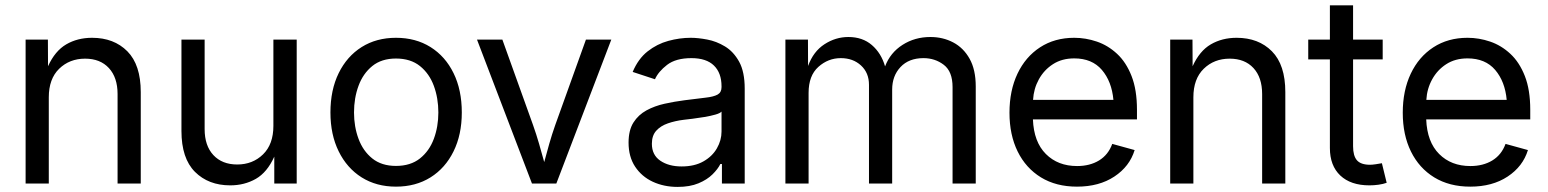

<svg xmlns="http://www.w3.org/2000/svg" viewBox="-20 -696 5871 728"><path d="M165 -327.1V0H77.1V-545.9H161.6L162.1 -444.8Q188.5 -502.9 231.2 -527.8Q273.9 -552.7 329.1 -552.7Q412.1 -552.7 462.9 -501.5Q513.7 -450.2 513.7 -346.7V0H425.8V-339.4Q425.8 -402.3 392.8 -438Q359.9 -473.6 302.7 -473.6Q243.7 -473.6 204.3 -435.3Q165 -397 165 -327.1Z M853 6.8Q770.5 6.8 719.2 -44.4Q668 -95.7 668 -199.2V-545.9H755.9V-206.5Q755.9 -143.6 789.1 -107.9Q822.3 -72.3 879.4 -72.3Q938 -72.3 977.3 -110.6Q1016.6 -148.9 1016.6 -218.8V-545.9H1105V0H1020V-102.1Q993.2 -42.5 950 -17.8Q906.7 6.8 853 6.8Z M1481.4 11.7Q1407.2 11.7 1351.3 -23.4Q1295.4 -58.6 1264.2 -122.1Q1232.9 -185.5 1232.9 -269.5Q1232.9 -355 1264.2 -418.7Q1295.4 -482.4 1351.3 -517.6Q1407.2 -552.7 1481.4 -552.7Q1556.2 -552.7 1612.3 -517.6Q1668.5 -482.4 1699.7 -418.7Q1731 -355 1731 -269.5Q1731 -185.5 1699.7 -122.1Q1668.5 -58.6 1612.3 -23.4Q1556.2 11.7 1481.4 11.7ZM1481.4 -66.9Q1536.6 -66.9 1572.3 -95.2Q1607.9 -123.5 1625 -169.7Q1642.1 -215.8 1642.1 -269.5Q1642.1 -323.7 1625 -370.4Q1607.9 -417 1572.3 -445.6Q1536.6 -474.1 1481.4 -474.1Q1426.8 -474.1 1391.6 -445.6Q1356.4 -417 1339.4 -370.6Q1322.3 -324.2 1322.3 -269.5Q1322.3 -215.8 1339.4 -169.7Q1356.4 -123.5 1391.6 -95.2Q1426.8 -66.9 1481.4 -66.9Z M1997.1 0 1788.6 -545.9H1884.8L2001 -222.2Q2013.7 -186.5 2023.9 -151.1Q2034.2 -115.7 2043.5 -81.5Q2052.7 -115.7 2062.7 -151.1Q2072.8 -186.5 2085.4 -222.2L2201.7 -545.9H2297.9L2089.4 0Z M2549.3 12.7Q2497.6 12.7 2455.3 -6.8Q2413.1 -26.4 2388.2 -64Q2363.3 -101.6 2363.3 -155.3Q2363.3 -202.1 2381.8 -231.4Q2400.4 -260.7 2431.4 -277.6Q2462.4 -294.4 2500 -302.7Q2537.6 -311 2575.7 -315.9Q2624.5 -322.3 2655.3 -325.7Q2686 -329.1 2700.9 -337.4Q2715.8 -345.7 2715.8 -365.7V-368.7Q2715.8 -419.4 2687 -447.5Q2658.2 -475.6 2601.6 -475.6Q2542.5 -475.6 2509.3 -450Q2476.1 -424.3 2463.4 -395.5L2378.9 -423.3Q2399.9 -473.1 2435.5 -501.2Q2471.2 -529.3 2514.2 -541Q2557.1 -552.7 2599.1 -552.7Q2626.5 -552.7 2661.4 -546.1Q2696.3 -539.6 2728.8 -520Q2761.2 -500.5 2782.5 -462.2Q2803.7 -423.8 2803.7 -359.9V0H2717.3V-74.2H2711.4Q2702.1 -55.2 2681.6 -34.9Q2661.1 -14.6 2628.4 -1Q2595.7 12.7 2549.3 12.7ZM2564.5 -64.9Q2613.3 -64.9 2647 -84Q2680.7 -103 2698.2 -133.5Q2715.8 -164.1 2715.8 -197.3V-272.9Q2710.4 -266.6 2692.4 -261.5Q2674.3 -256.3 2651.1 -252.4Q2627.9 -248.5 2606.2 -245.8Q2584.5 -243.2 2571.8 -241.7Q2540 -237.8 2512.5 -228.3Q2484.9 -218.8 2468.3 -200.4Q2451.7 -182.1 2451.7 -150.9Q2451.7 -108.4 2483.6 -86.7Q2515.6 -64.9 2564.5 -64.9Z M2958 0V-545.9H3043.5L3043.9 -445.8Q3064 -501 3106.2 -528.3Q3148.4 -555.7 3196.8 -555.7Q3250.5 -555.7 3285.9 -525.1Q3321.3 -494.6 3335.9 -444.3Q3355.5 -496.1 3402.1 -525.9Q3448.7 -555.7 3507.8 -555.7Q3555.2 -555.7 3594.2 -535.2Q3633.3 -514.6 3656.5 -473.1Q3679.7 -431.6 3679.7 -368.2V0H3591.8V-365.7Q3591.8 -424.8 3558.6 -450.2Q3525.4 -475.6 3481.4 -475.6Q3426.3 -475.6 3394.5 -441.9Q3362.8 -408.2 3362.8 -356.4V0H3274.9V-374.5Q3274.9 -419.9 3244.6 -447.8Q3214.4 -475.6 3168 -475.6Q3120.1 -475.6 3083 -442.4Q3045.9 -409.2 3045.9 -343.8V0Z M4063.5 11.7Q3984.4 11.7 3927 -23.4Q3869.6 -58.6 3838.6 -121.6Q3807.6 -184.6 3807.6 -268.6Q3807.6 -352.5 3837.9 -416.5Q3868.2 -480.5 3923.6 -516.6Q3979 -552.7 4053.2 -552.7Q4096.7 -552.7 4138.9 -538.3Q4181.2 -523.9 4215.6 -491.9Q4250 -460 4270.5 -407.7Q4291 -355.5 4291 -279.8V-243.2H3896.5Q3899.9 -157.7 3945.6 -112.1Q3991.2 -66.4 4064 -66.4Q4112.3 -66.4 4147.2 -87.6Q4182.1 -108.9 4197.3 -150.4L4282.2 -127Q4263.2 -64.9 4205.3 -26.6Q4147.5 11.7 4063.5 11.7ZM3897 -317.4H4201.7Q4195.3 -387.2 4158 -430.9Q4120.6 -474.6 4053.2 -474.6Q4006.3 -474.6 3972.4 -452.6Q3938.5 -430.7 3918.9 -395Q3899.4 -359.4 3897 -317.4Z M4504.9 -327.1V0H4417V-545.9H4501.5L4502 -444.8Q4528.3 -502.9 4571 -527.8Q4613.8 -552.7 4668.9 -552.7Q4752 -552.7 4802.7 -501.5Q4853.5 -450.2 4853.5 -346.7V0H4765.6V-339.4Q4765.6 -402.3 4732.7 -438Q4699.7 -473.6 4642.6 -473.6Q4583.5 -473.6 4544.2 -435.3Q4504.9 -397 4504.9 -327.1Z M5222.7 -545.9V-470.7H5110.4V-141.6Q5110.4 -105 5125.2 -88.1Q5140.1 -71.3 5174.8 -71.3Q5183.1 -71.3 5196 -73.2Q5209 -75.2 5219.7 -77.1L5237.8 -2.9Q5224.1 2 5206.8 4.4Q5189.5 6.8 5172.4 6.8Q5101.6 6.8 5062 -30.5Q5022.5 -67.9 5022.5 -134.8V-470.7H4940.4V-545.9H5022.5V-675.8H5110.4V-545.9Z M5554.7 11.7Q5475.6 11.7 5418.2 -23.4Q5360.8 -58.6 5329.8 -121.6Q5298.8 -184.6 5298.8 -268.6Q5298.8 -352.5 5329.1 -416.5Q5359.4 -480.5 5414.8 -516.6Q5470.2 -552.7 5544.4 -552.7Q5587.9 -552.7 5630.1 -538.3Q5672.4 -523.9 5706.8 -491.9Q5741.2 -460 5761.7 -407.7Q5782.2 -355.5 5782.2 -279.8V-243.2H5387.7Q5391.1 -157.7 5436.8 -112.1Q5482.4 -66.4 5555.2 -66.4Q5603.5 -66.4 5638.4 -87.6Q5673.3 -108.9 5688.5 -150.4L5773.4 -127Q5754.4 -64.9 5696.5 -26.6Q5638.7 11.7 5554.7 11.7ZM5388.2 -317.4H5692.9Q5686.5 -387.2 5649.2 -430.9Q5611.8 -474.6 5544.4 -474.6Q5497.6 -474.6 5463.6 -452.6Q5429.7 -430.7 5410.2 -395Q5390.6 -359.4 5388.2 -317.4Z"/></svg>

Font: Inter
Style: Regular
Weight: 400
Designer: Rasmus Andersson
Foundry: rsms
Version: Version 4.001;git-9221beed3